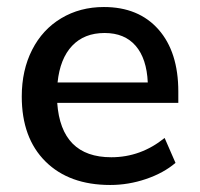

<svg xmlns="http://www.w3.org/2000/svg" viewBox="-20 -520 569 547"><path d="M488 -227H143Q154 -72 297 -72Q381 -72 449 -127L480 -56Q446 -27 396 -10Q346 7 294 7Q177 7 109.5 -60Q42 -127 42 -245Q42 -320 71.5 -378Q101 -436 154.5 -468Q208 -500 276 -500Q375 -500 431.5 -436Q488 -372 488 -259ZM144 -285H401Q398 -353 366.5 -389.5Q335 -426 278 -426Q220 -426 185.5 -389.5Q151 -353 144 -285Z"/></svg>

Font: wassup Sans
Style: Medium
Weight: 600
Version: Version 2.001